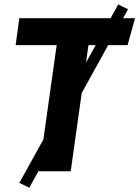

<svg xmlns="http://www.w3.org/2000/svg" viewBox="-20 -776 632 870"><path d="M67.6 52.7 515.7 -755.9 560.2 -734 112.7 74.6ZM67.5 -693.6H591.9L558.2 -571.6H380.9L300.4 0H156.4L236.8 -571.6H50.9Z"/></svg>

Font: Fira Sans Variable
Style: Italic
Weight: 397
Italic angle: -8°
Designer: Carrois Corporate & Edenspiekermann AG
Foundry: Carrois Corporate GbR & Edenspiekermann AG
Version: Version 4.202